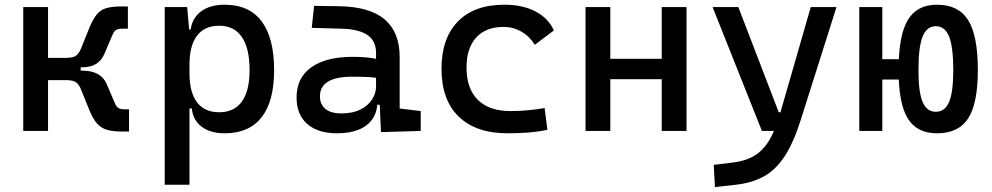

<svg xmlns="http://www.w3.org/2000/svg" viewBox="-20 -547 4142 802"><path d="M261.7 -265.6 254.4 -305.2Q285.6 -305.2 298.1 -314.7Q310.5 -324.2 318.8 -345.2L352.5 -428.7Q367.7 -466.3 383.8 -486.1Q399.9 -505.9 423.8 -512.9Q447.8 -520 485.8 -520H514.2V-427.2H493.2Q475.1 -427.2 465.8 -422.4Q456.5 -417.5 449.7 -400.9L415.5 -320.8Q403.3 -293 380.1 -279.3Q356.9 -265.6 317.4 -265.6ZM77.1 0V-517.6H180.7V0ZM173.3 -212.4V-305.2H316.9V-212.4ZM490.7 2.4Q452.6 2.4 427.5 -4.6Q402.3 -11.7 385 -31.5Q367.7 -51.3 352.5 -88.9L318.8 -172.4Q310.5 -193.4 298.1 -202.9Q285.6 -212.4 254.4 -212.4L261.7 -252H322.3Q401.4 -252 425.3 -196.8L459.5 -116.7Q466.3 -100.1 475.6 -95.2Q484.9 -90.3 502.9 -90.3H519V2.4Z M668 224.6V-517.6H761.7L771.5 -408.2V224.6ZM918.5 9.8Q858.9 9.8 822.5 -17.6Q786.1 -44.9 781.2 -93.8H736.3L771.5 -241.2Q771.5 -161.1 803 -119.6Q834.5 -78.1 895.5 -78.1Q958 -78.1 990.2 -122.6Q1022.5 -167 1022.5 -253.9Q1022.5 -345.7 990.2 -392.6Q958 -439.5 895.5 -439.5Q834.5 -439.5 803 -397.9Q771.5 -356.4 771.5 -276.4L736.3 -423.8H776.4Q783.2 -472.7 820.6 -500Q857.9 -527.3 918.5 -527.3Q1020.5 -527.3 1072.8 -458Q1125 -388.7 1125 -253.9Q1125 -124 1072.8 -57.1Q1020.5 9.8 918.5 9.8Z M1571.3 4.9 1564.5 -148.4 1550.8 -191.4V-325.2Q1550.8 -377 1514.4 -401.1Q1478 -425.3 1406.2 -427.2L1282.2 -430.7L1292 -522.5L1396.5 -521Q1524.9 -519 1587.2 -465.6Q1649.4 -412.1 1649.4 -309.6V-93.8L1737.3 -83V0ZM1388.7 9.8Q1307.6 9.8 1263.2 -29.3Q1218.8 -68.4 1218.8 -139.6Q1218.8 -221.7 1280 -265.6Q1341.3 -309.6 1453.1 -309.6Q1499.5 -309.6 1535.9 -304Q1572.3 -298.3 1600.6 -287.1L1579.1 -216.8Q1546.4 -224.1 1515.1 -225.3Q1483.9 -226.6 1451.2 -226.6Q1316.4 -226.6 1316.4 -144.5Q1316.4 -110.4 1339.6 -91.8Q1362.8 -73.2 1405.3 -73.2Q1453.6 -73.2 1486.1 -89.8Q1518.6 -106.4 1534.7 -132.3Q1550.8 -158.2 1550.8 -185.5V-242.2L1581.1 -109.4H1540L1556.6 -125Q1556.6 -80.1 1535.9 -50Q1515.1 -20 1477.5 -5.1Q1439.9 9.8 1388.7 9.8Z M2100.6 9.8Q1968.3 9.8 1896.2 -59.8Q1824.2 -129.4 1824.2 -259.8Q1824.2 -386.7 1892.3 -457Q1960.4 -527.3 2086.9 -527.3Q2162.6 -527.3 2216.6 -499.3Q2270.5 -471.2 2293.5 -419.9L2213.9 -359.9Q2191.9 -395.5 2157.7 -415Q2123.5 -434.6 2083 -434.6Q2009.8 -434.6 1969.2 -390.4Q1928.7 -346.2 1928.7 -264.6Q1928.7 -176.3 1976.3 -129.6Q2023.9 -83 2112.3 -83Q2148.4 -83 2184.6 -86.4Q2220.7 -89.8 2254.9 -95.7L2266.6 -4.9Q2226.6 3.9 2183.8 6.8Q2141.1 9.8 2100.6 9.8Z M2744.1 0V-517.6H2847.7V0ZM2425.8 0V-517.6H2529.3V0ZM2456.1 -216.3V-301.3H2832.5V-216.3Z M2966.3 234.4 2961.4 141.6 3042.5 131.8Q3093.8 125.5 3130.1 104Q3166.5 82.5 3192.4 40.3Q3218.3 -2 3237.8 -70.3L3366.7 -517.6H3474.1L3324.7 -45.9Q3295.4 46.9 3259 103.5Q3222.7 160.2 3173.1 188.5Q3123.5 216.8 3054.2 224.6ZM3162.6 0 2956.5 -517.6H3064L3232.9 -78.1H3248.5V0Z M3894 9.8Q3809.6 9.8 3771.5 -52.7Q3733.4 -115.2 3733.4 -253.9Q3733.4 -397.9 3771.5 -462.6Q3809.6 -527.3 3894 -527.3Q3983.9 -527.3 4024.2 -462.6Q4064.5 -397.9 4064.5 -253.9Q4064.5 -115.2 4024.2 -52.7Q3983.9 9.8 3894 9.8ZM3569.3 0V-517.6H3665.5V0ZM3604.5 -214.8V-299.8H3766.1V-214.8ZM3889.2 -80.1Q3927.2 -80.1 3944.6 -121.3Q3961.9 -162.6 3961.9 -253.9Q3961.9 -350.6 3944.6 -394Q3927.2 -437.5 3889.2 -437.5Q3851.1 -437.5 3833.7 -394Q3816.4 -350.6 3816.4 -253.9Q3816.4 -162.6 3833.7 -121.3Q3851.1 -80.1 3889.2 -80.1Z"/></svg>

Font: Cascadia Mono PL
Style: Regular
Weight: 400
Monospace: yes
Designer: Aaron Bell
Foundry: Saja Typeworks
Version: Version 2102.003